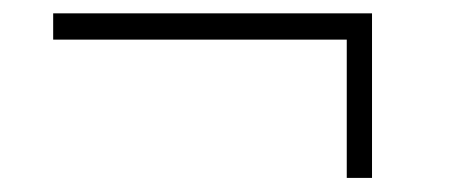

<svg xmlns="http://www.w3.org/2000/svg" viewBox="-20 -358 687 282"><path d="M489.3 -96.7H526.4V-338.4H58.1V-299.8H489.3Z"/></svg>

Font: Now Light
Style: Regular
Weight: 300
Designer: Alfredo Marco Pradil
Foundry: Alfredo Marco Pradil
Version: Version 1.200;hotconv 1.0.109;makeotfexe 2.5.65596